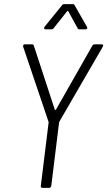

<svg xmlns="http://www.w3.org/2000/svg" viewBox="-20 -916 523 936"><path d="M203 -773H230C235 -773 239 -774 242 -779L307 -861C309 -863 313 -863 313 -861L358 -779C360 -774 364 -773 368 -773H397C404 -773 408 -779 404 -785L344 -890C342 -895 338 -896 333 -896H294C289 -896 285 -895 282 -890L197 -785C192 -779 195 -773 203 -773ZM187 0H219C225 0 229 -4 230 -10L268 -319C268 -320 269 -323 270 -324L481 -688C485 -695 483 -700 476 -700H442C437 -700 433 -698 430 -693L253 -382C251 -379 247 -379 247 -382L145 -693C144 -698 140 -700 135 -700H101C95 -700 91 -695 93 -688L216 -324C217 -323 217 -320 217 -319L179 -10C178 -4 181 0 187 0Z"/></svg>

Font: Barlow Semi Condensed Light
Style: Italic
Weight: 300
Width: 4
Italic angle: -7°
Designer: Jeremy Tribby
Foundry: Tribby Type
Version: Version 1.422;hotconv 1.0.109;makeotfexe 2.5.65596